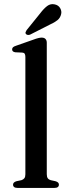

<svg xmlns="http://www.w3.org/2000/svg" viewBox="-20 -922 341 942"><path d="M209.5 -712.5V-67.5Q209.5 -54 214.5 -47.2Q219.5 -40.5 229 -38L252 -33Q260.5 -30.5 264.8 -26.5Q269 -22.5 269 -16Q269 -8.5 263.5 -4.2Q258 0 247 0H66Q55 0 49.5 -4.2Q44 -8.5 44 -16Q44 -22 48.2 -26.2Q52.5 -30.5 61 -33L85 -38Q94.5 -41 99.5 -47.5Q104.5 -54 104.5 -67V-642.5Q104.5 -653.5 101 -658.5Q97.5 -663.5 89 -664L54.5 -665.5Q46.5 -667 43 -670.5Q39.5 -674 39.5 -679.5Q39.5 -685.5 43.5 -689.8Q47.5 -694 58.5 -697.5L142.5 -727Q158.5 -733 168 -735.2Q177.5 -737.5 184 -737.5Q197 -737.5 203.2 -730.8Q209.5 -724 209.5 -712.5ZM177.5 -857Q195 -880 211.5 -892.5Q228 -905 248.5 -900.5Q267 -896.5 275.2 -882Q283.5 -867.5 280 -853Q276 -834.5 261.8 -823Q247.5 -811.5 225 -801.5L128.5 -752.5Q123 -750 117 -750.5Q111 -751 107.5 -755Q103.5 -759 105.5 -764.2Q107.5 -769.5 110.5 -774Z"/></svg>

Font: Fraunces 20pt
Style: Regular
Weight: 400
Version: Version 1.000;[b76b70a41]